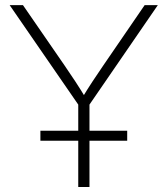

<svg xmlns="http://www.w3.org/2000/svg" viewBox="-20 -748 670 768"><path d="M293 0V-329.6L18.6 -727.5H71.8L237.8 -486.8Q260.7 -453.6 282 -421.1Q303.2 -388.7 324.7 -353H306.6Q328.1 -388.7 349.6 -421.4Q371.1 -454.1 393.6 -486.8L558.6 -727.5H611.3L337.9 -329.6V0ZM141.6 -185.1V-225.1H488.8V-185.1Z"/></svg>

Font: Inter 24pt ExtraLight
Style: Regular
Weight: 250
Designer: Rasmus Andersson
Foundry: rsms
Version: Version 4.001;git-66647c0bb